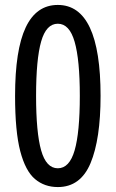

<svg xmlns="http://www.w3.org/2000/svg" viewBox="-20 -811 469 777"><path d="M214 -54Q160 -54 121.5 -86.5Q83 -119 62 -199Q41 -279 41 -423Q41 -609 84 -700Q127 -791 214 -791Q387 -791 387 -423Q387 -248 346.5 -151Q306 -54 214 -54ZM214 -130Q261 -130 282 -202.5Q303 -275 303 -423Q303 -569 282 -642Q261 -715 214 -715Q167 -715 146.5 -643Q126 -571 126 -423Q126 -275 146.5 -202.5Q167 -130 214 -130Z"/></svg>

Font: Noto Sans Malayalam UI ExtraCondensed
Style: Regular
Weight: 400
Width: 2
Designer: Jelle Bosma - Monotype Design Team
Foundry: Monotype Imaging Inc.
Version: Version 2.104; ttfautohint (v1.8.4.7-5d5b)